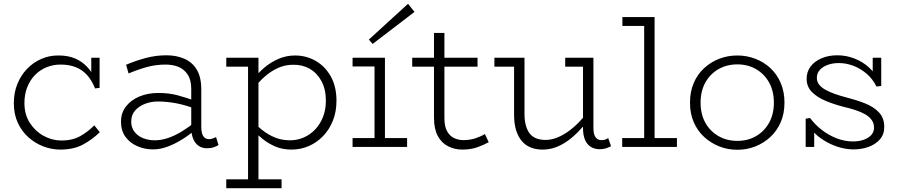

<svg xmlns="http://www.w3.org/2000/svg" viewBox="-20 -776 4760 1014"><path d="M298 14Q253 14 209.5 -2.5Q166 -19 130.5 -50.5Q95 -82 74 -127.5Q53 -173 53 -231Q53 -286 71.5 -332Q90 -378 122.5 -412Q155 -446 198.5 -465Q242 -484 291 -483Q340 -483 377 -467Q414 -451 441 -422Q468 -393 484 -354L462 -362V-471H506V-312L482 -309Q465 -352 439.5 -380Q414 -408 379.5 -421.5Q345 -435 300 -435Q260 -435 225 -420.5Q190 -406 164 -379Q138 -352 123.5 -314.5Q109 -277 109 -232Q109 -171 137.5 -127Q166 -83 209.5 -59Q253 -35 300 -34Q361 -33 403.5 -57Q446 -81 478 -114L507 -78Q470 -41 420 -13.5Q370 14 298 14Z M1073 7Q1047 7 1028.5 -6Q1010 -19 1000 -43.5Q990 -68 990 -103V-306Q990 -354 971 -382.5Q952 -411 922 -423Q892 -435 855 -435Q802 -435 754 -421.5Q706 -408 659 -388L646 -434Q695 -455 749 -469.5Q803 -484 859 -484Q911 -484 953 -466Q995 -448 1019 -408.5Q1043 -369 1043 -304V-106Q1043 -73 1053.5 -57Q1064 -41 1084 -41Q1095 -41 1104.5 -45Q1114 -49 1121 -52L1134 -10Q1125 -4 1109.5 1.5Q1094 7 1073 7ZM788 13Q744 13 705 -4Q666 -21 642.5 -53.5Q619 -86 619 -133Q619 -180 645.5 -214Q672 -248 716.5 -266.5Q761 -285 816 -285Q873 -285 919 -272.5Q965 -260 1015 -242V-200Q960 -221 913.5 -230Q867 -239 822 -240Q783 -241 749.5 -229Q716 -217 694.5 -193.5Q673 -170 673 -134Q673 -102 690.5 -79.5Q708 -57 736.5 -46Q765 -35 797 -35Q831 -35 867 -47Q903 -59 940.5 -82Q978 -105 1015 -135L1014 -92Q978 -62 940 -38.5Q902 -15 863.5 -1Q825 13 788 13Z M1519 14Q1472 14 1434.5 -2Q1397 -18 1366 -43Q1335 -68 1310 -95V-141Q1335 -113 1366 -88.5Q1397 -64 1433 -49.5Q1469 -35 1512 -35Q1551 -35 1585.5 -50.5Q1620 -66 1646 -94Q1672 -122 1686.5 -160Q1701 -198 1701 -244Q1701 -304 1678 -347Q1655 -390 1616 -412.5Q1577 -435 1528 -434Q1485 -434 1447 -416.5Q1409 -399 1376.5 -370Q1344 -341 1317 -305V-355Q1341 -389 1375 -418Q1409 -447 1450.5 -465Q1492 -483 1538 -483Q1598 -483 1648 -454Q1698 -425 1727.5 -371.5Q1757 -318 1757 -244Q1757 -186 1738 -138.5Q1719 -91 1686 -57Q1653 -23 1610.5 -4.5Q1568 14 1519 14ZM1175 218V171H1467V218ZM1290 210V-471H1345V210ZM1175 -424V-471H1343V-424Z M1958 -7V-471H2013V-7ZM1842 0V-47H2130V0ZM1842 -425V-471H2005V-425ZM1948 -544 1928 -567 2135 -756 2169 -713Z M2421 14Q2381 14 2346.5 -3.5Q2312 -21 2292 -58Q2272 -95 2272 -154V-602H2327V-152Q2327 -107 2342 -81.5Q2357 -56 2380 -46Q2403 -36 2426 -36Q2461 -36 2489 -45Q2517 -54 2541 -68L2561 -25Q2534 -10 2500 2Q2466 14 2421 14ZM2157 -424V-471H2502V-424Z M2845 14Q2810 14 2782 2.5Q2754 -9 2735 -32Q2716 -55 2705.5 -89Q2695 -123 2695 -168V-471H2750V-174Q2750 -142 2756.5 -116.5Q2763 -91 2776 -73Q2789 -55 2810.5 -46Q2832 -37 2861 -37Q2890 -37 2919 -48Q2948 -59 2977 -79Q3006 -99 3034 -127Q3062 -155 3088 -189V-142Q3061 -108 3033 -79.5Q3005 -51 2975 -30Q2945 -9 2913 2.5Q2881 14 2845 14ZM2591 -424V-471H2732V-424ZM3147 12Q3120 12 3100 -0.5Q3080 -13 3069.5 -38Q3059 -63 3059 -98V-471H3114V-100Q3114 -66 3125.5 -51Q3137 -36 3155 -36Q3167 -36 3175.5 -38.5Q3184 -41 3192 -47L3207 -4Q3194 3 3179.5 7.5Q3165 12 3147 12ZM2965 -424V-471H3103V-424Z M3382 -7V-686H3437V-7ZM3266 0V-47H3555V0ZM3267 -639V-686H3435V-639Z M3874 15Q3823 15 3778 -3Q3733 -21 3698 -53.5Q3663 -86 3643.5 -131.5Q3624 -177 3624 -234Q3624 -291 3643.5 -337Q3663 -383 3698 -415.5Q3733 -448 3778 -465.5Q3823 -483 3874 -483Q3924 -483 3969.5 -465.5Q4015 -448 4049.5 -415.5Q4084 -383 4103.5 -337Q4123 -291 4123 -234Q4123 -177 4103.5 -131.5Q4084 -86 4049.5 -53.5Q4015 -21 3970 -3Q3925 15 3874 15ZM3874 -32Q3930 -32 3973.5 -57.5Q4017 -83 4042 -128Q4067 -173 4067 -234Q4067 -295 4042 -340Q4017 -385 3973.5 -410.5Q3930 -436 3874 -436Q3818 -436 3774 -410.5Q3730 -385 3705 -340Q3680 -295 3680 -234Q3680 -173 3705 -128Q3730 -83 3774 -57.5Q3818 -32 3874 -32Z M4488 13Q4452 13 4415 2.5Q4378 -8 4345 -26.5Q4312 -45 4287.5 -68Q4263 -91 4251 -116L4280 -101V0H4235V-149L4258 -153Q4284 -118 4320 -90Q4356 -62 4398.5 -45.5Q4441 -29 4485 -29Q4514 -29 4539 -37Q4564 -45 4580 -61.5Q4596 -78 4596 -102Q4596 -125 4583.5 -142.5Q4571 -160 4549 -172.5Q4527 -185 4498 -194.5Q4469 -204 4435 -212Q4384 -225 4340 -243.5Q4296 -262 4268 -290Q4240 -318 4240 -360Q4240 -396 4260 -423.5Q4280 -451 4317 -467.5Q4354 -484 4402 -484Q4449 -484 4492.5 -467Q4536 -450 4568 -421Q4600 -392 4616 -357L4589 -373V-471H4634V-322L4609 -319Q4589 -359 4557 -386.5Q4525 -414 4487 -428.5Q4449 -443 4410 -443Q4378 -443 4351.5 -433.5Q4325 -424 4309.5 -406.5Q4294 -389 4294 -365Q4294 -344 4306.5 -328.5Q4319 -313 4341 -301Q4363 -289 4391.5 -279Q4420 -269 4452 -261Q4503 -248 4548.5 -230Q4594 -212 4622 -182.5Q4650 -153 4650 -105Q4650 -66 4626.5 -39.5Q4603 -13 4566.5 0Q4530 13 4488 13Z"/></svg>

Font: BioRhyme Light
Style: Regular
Weight: 300
Designer: Aoife Mooney
Foundry: Aoife Mooney Type
Version: Version 1.600;gftools[0.9.33]